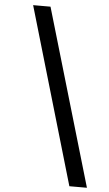

<svg xmlns="http://www.w3.org/2000/svg" viewBox="-63 -823 593 1040"><g transform="rotate(5 234.0 -303.0)"><path d="M355 177 74 -783H168.5L450.5 177Z"/></g></svg>

Font: Merriweather 24pt SemiCondensed
Style: Bold Italic
Weight: 700
Width: 4
Italic angle: -7.8°
Designer: Eben Sorkin
Foundry: Eben Sorkin
Version: Version 2.101